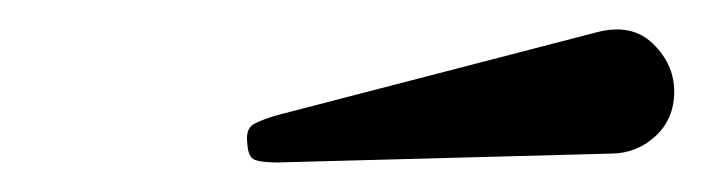

<svg xmlns="http://www.w3.org/2000/svg" viewBox="-20 -817 476 130"><path d="M393.5 -713 168 -707Q157 -707 152.5 -708.8Q148 -710.5 147.5 -719.5Q146 -730 152.2 -733.2Q158.5 -736.5 169.5 -739.5L383.5 -795Q407.5 -801.5 422 -787.5Q436.5 -773.5 436.5 -755Q436.5 -736.5 423.8 -724.8Q411 -713 393.5 -713Z"/></svg>

Font: Besley* Medium
Style: Italic
Weight: 500
Italic angle: -13°
Designer: Owen Earl
Foundry: indestructible type*
Version: Version 3.000; ttfautohint (v1.8.3)